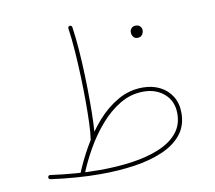

<svg xmlns="http://www.w3.org/2000/svg" viewBox="-70 -684 859 766"><g transform="rotate(-10 359.5 -301.0)"><path d="M69.8 -23.4Q69.3 -20 71 -17.3Q72.8 -14.6 77.1 -13.7Q184.1 1 278.3 1Q351.1 1 416 -8.5Q481 -18.1 530.8 -39.6Q580.6 -61 609.1 -96.4Q637.7 -131.8 637.7 -183.6Q637.7 -222.7 620.1 -251Q602.5 -279.3 572 -294.7Q541.5 -310.1 502.9 -310.1Q448.2 -310.1 401.4 -283.2Q354.5 -256.3 316.2 -212.4Q277.8 -168.5 248.3 -116.5Q218.8 -64.5 198.7 -14.6Q196.8 -10.3 198.7 -7.3Q200.7 -4.4 203.6 -3.4Q206.5 -2.4 209.7 -3.4Q212.9 -4.4 214.4 -7.8Q233.4 -55.7 261.7 -105.7Q290 -155.8 326.7 -198.2Q363.3 -240.7 407.5 -267.1Q451.7 -293.5 502.9 -293.5Q553.7 -293.5 587.4 -263.9Q621.1 -234.4 621.1 -183.6Q621.1 -137.2 594.2 -105.2Q567.4 -73.2 520.3 -53.5Q473.1 -33.7 411.1 -24.7Q349.1 -15.6 278.3 -15.6Q184.6 -15.6 79.1 -30.3Q75.2 -31.2 72.8 -28.8Q70.3 -26.4 69.8 -23.4ZM252 -593.8Q258.3 -550.8 262 -499Q265.6 -447.3 267.6 -393.3Q269.5 -339.4 269.5 -289.6Q269.5 -244.1 268.1 -205.8Q266.6 -167.5 262.7 -141.6Q262.2 -137.2 264.6 -135Q267.1 -132.8 270.5 -132.3Q273.4 -132.3 276.1 -134.3Q278.8 -136.2 279.3 -139.6Q283.2 -167 284.7 -205.6Q286.1 -244.1 286.1 -289.6Q286.1 -339.8 284.4 -394Q282.7 -448.2 278.8 -500.2Q274.9 -552.2 268.6 -595.7Q268.1 -599.6 264.9 -601.6Q261.7 -603.5 258.8 -603Q255.9 -602.5 253.7 -600.1Q251.5 -597.7 252 -593.8ZM494.6 -536.6Q494.6 -530.3 496.1 -524.9Q498 -518.6 503.2 -513.7Q508.3 -508.8 517.6 -508.8Q527.3 -508.8 532.7 -513.2Q538.1 -517.6 540.3 -523.7Q542.5 -529.8 542.5 -535.6Q542.5 -542.5 538.6 -548.3Q535.6 -552.7 530.8 -555.4Q525.9 -558.1 519 -558.1Q506.8 -558.1 500.7 -551.3Q494.6 -544.4 494.6 -536.6Z"/></g></svg>

Font: Mikhak VF
Style: Regular
Weight: 100
Designer: Amin Abedi
Version: Version 3.001